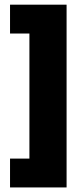

<svg xmlns="http://www.w3.org/2000/svg" viewBox="-20 -696 365 842"><path d="M272 126H24V-0.5H109V-549H24V-675.5H272Z"/></svg>

Font: Anek Odia Medium ExtraBold
Style: Regular
Weight: 800
Version: Version 1.003